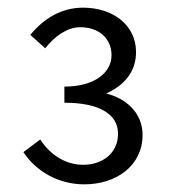

<svg xmlns="http://www.w3.org/2000/svg" viewBox="-20 -911 448 501"><path d="M200 -430C284 -430 352 -479 352 -559C352 -618 307 -655 257 -667C302 -687 335 -722 335 -775C335 -847 273 -891 197 -891C139 -891 94 -862 59 -820L98 -785C123 -817 156 -840 189 -840C239 -840 271 -810 271 -767C271 -721 226 -685 148 -685V-643C236 -643 288 -615 288 -562C288 -511 247 -481 197 -481C151 -481 111 -507 85 -547L41 -514C73 -466 130 -430 200 -430Z"/></svg>

Font: ChiuKong Gothic CL Normal
Style: Regular
Weight: 350
Designer: Ryoko NISHIZUKA 西塚涼子 (kana, bopomofo & ideographs); Paul D. Hunt (Latin, Greek & Cyrillic); Sandoll Communications 산돌커뮤니
Foundry: Adobe
Version: Version 1.300